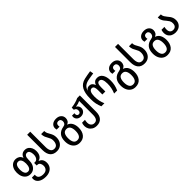

<svg xmlns="http://www.w3.org/2000/svg" viewBox="384 -2516 4512 4512"><g transform="rotate(-45 2640.5 -260.0)"><path d="M467 250Q351 250 282.5 200.5Q214 151 214 69Q214 50 219 30H316Q315 37 314.5 43.5Q314 50 314 56Q314 111 356 138.5Q398 166 466 166Q541 166 576.5 127Q612 88 612 29Q612 -20 589.5 -55.5Q567 -91 518 -91H500V-176H533Q579 -176 606.5 -218Q634 -260 634 -326Q634 -387 612.5 -426Q591 -465 548 -465Q506 -465 483 -431.5Q460 -398 460 -324V-298Q460 -226 435.5 -170Q411 -114 364.5 -81.5Q318 -49 253 -49Q190 -49 144 -81Q98 -113 73 -170Q48 -227 48 -300Q48 -374 72.5 -430Q97 -486 142.5 -517.5Q188 -549 252 -549Q301 -549 344 -522.5Q387 -496 405 -441H410Q426 -493 463.5 -521Q501 -549 557 -549Q614 -549 654 -519.5Q694 -490 715 -442Q736 -394 736 -337Q736 -254 703 -203Q670 -152 608 -136V-132Q661 -117 689 -74.5Q717 -32 717 33Q717 96 687.5 145Q658 194 601.5 222Q545 250 467 250ZM255 -133Q308 -133 332.5 -180Q357 -227 357 -300Q357 -372 332.5 -418Q308 -464 254 -464Q200 -464 175.5 -418Q151 -372 151 -300Q151 -227 176 -180Q201 -133 255 -133Z M1074 10Q966 10 909 -57Q852 -124 852 -255V-760H954V-249Q954 -167 982.5 -120.5Q1011 -74 1074 -74Q1135 -74 1163.5 -118.5Q1192 -163 1192 -229Q1192 -271 1181 -301Q1170 -331 1153 -358Q1131 -395 1113 -436.5Q1095 -478 1095 -539H1198Q1198 -495 1213.5 -460Q1229 -425 1251 -390Q1271 -357 1284 -319Q1297 -281 1297 -229Q1297 -158 1270 -104.5Q1243 -51 1193 -20.5Q1143 10 1074 10Z M1596 250Q1527 250 1476 216.5Q1425 183 1396.5 122Q1368 61 1368 -21Q1368 -144 1424 -209Q1480 -274 1577 -290Q1630 -298 1651 -324.5Q1672 -351 1672 -391Q1672 -425 1652.5 -448Q1633 -471 1596 -471Q1559 -471 1540 -450.5Q1521 -430 1521 -394Q1521 -384 1522.5 -375Q1524 -366 1526 -356H1428Q1421 -382 1421 -406Q1421 -470 1469 -509.5Q1517 -549 1596 -549Q1677 -549 1724.5 -506Q1772 -463 1772 -396Q1772 -355 1752.5 -319.5Q1733 -284 1686 -266V-263Q1760 -238 1793.5 -172.5Q1827 -107 1827 -21Q1827 102 1767.5 176Q1708 250 1596 250ZM1598 166Q1663 166 1692.5 116Q1722 66 1722 -21Q1722 -107 1692 -155.5Q1662 -204 1598 -204Q1532 -204 1503 -155.5Q1474 -107 1474 -20Q1474 65 1503.5 115.5Q1533 166 1598 166Z M2164 250Q2095 250 2047 221.5Q1999 193 1973 146.5Q1947 100 1947 46Q1947 15 1952 -6.5Q1957 -28 1965 -48H2061Q2056 -30 2053 -8.5Q2050 13 2050 37Q2050 70 2061.5 99Q2073 128 2098.5 147Q2124 166 2164 166Q2225 166 2251.5 121.5Q2278 77 2278 0V-458Q2212 -426 2132 -415V-412Q2159 -399 2178.5 -371Q2198 -343 2198 -304Q2198 -244 2156.5 -206Q2115 -168 2052 -168Q1988 -168 1949 -204Q1910 -240 1910 -294Q1910 -316 1915 -333H1996Q1995 -326 1994 -319Q1993 -312 1993 -305Q1993 -277 2008.5 -259Q2024 -241 2051 -241Q2080 -241 2095 -261Q2110 -281 2110 -311Q2110 -350 2092 -371.5Q2074 -393 2043 -399V-470Q2113 -479 2177.5 -496Q2242 -513 2294 -539H2381V4Q2381 121 2324 185.5Q2267 250 2164 250Z M2558 0Q2528 -71 2514 -137Q2500 -203 2500 -281V-326Q2500 -493 2555.5 -596Q2611 -699 2743 -731Q2789 -742 2842 -751.5Q2895 -761 2954 -770L2969 -682Q2933 -677 2894.5 -671Q2856 -665 2821 -659Q2786 -653 2762 -647Q2724 -637 2690.5 -619.5Q2657 -602 2631.5 -571.5Q2606 -541 2591 -490H2594Q2617 -525 2643 -535.5Q2669 -546 2696 -546Q2741 -546 2772.5 -520Q2804 -494 2818 -448H2822Q2837 -494 2871 -520Q2905 -546 2955 -546Q3046 -546 3094 -472.5Q3142 -399 3142 -276Q3142 -199 3128 -134.5Q3114 -70 3083 0H2982Q3011 -68 3024.5 -134Q3038 -200 3038 -276Q3038 -366 3015 -413.5Q2992 -461 2945 -461Q2870 -461 2870 -327V-180H2771V-327Q2771 -391 2753.5 -426Q2736 -461 2697 -461Q2604 -461 2604 -275Q2604 -198 2617.5 -132.5Q2631 -67 2659 0Z M3450 250Q3381 250 3330 216.5Q3279 183 3250.5 122Q3222 61 3222 -21Q3222 -144 3278 -209Q3334 -274 3431 -290Q3484 -298 3505 -324.5Q3526 -351 3526 -391Q3526 -425 3506.5 -448Q3487 -471 3450 -471Q3413 -471 3394 -450.5Q3375 -430 3375 -394Q3375 -384 3376.5 -375Q3378 -366 3380 -356H3282Q3275 -382 3275 -406Q3275 -470 3323 -509.5Q3371 -549 3450 -549Q3531 -549 3578.5 -506Q3626 -463 3626 -396Q3626 -355 3606.5 -319.5Q3587 -284 3540 -266V-263Q3614 -238 3647.5 -172.5Q3681 -107 3681 -21Q3681 102 3621.5 176Q3562 250 3450 250ZM3452 166Q3517 166 3546.5 116Q3576 66 3576 -21Q3576 -107 3546 -155.5Q3516 -204 3452 -204Q3386 -204 3357 -155.5Q3328 -107 3328 -20Q3328 65 3357.5 115.5Q3387 166 3452 166Z M3993 10Q3885 10 3828 -57Q3771 -124 3771 -255V-760H3873V-249Q3873 -167 3901.5 -120.5Q3930 -74 3993 -74Q4054 -74 4082.5 -118.5Q4111 -163 4111 -229Q4111 -271 4100 -301Q4089 -331 4072 -358Q4050 -395 4032 -436.5Q4014 -478 4014 -539H4117Q4117 -495 4132.5 -460Q4148 -425 4170 -390Q4190 -357 4203 -319Q4216 -281 4216 -229Q4216 -158 4189 -104.5Q4162 -51 4112 -20.5Q4062 10 3993 10Z M4515 250Q4446 250 4395 216.5Q4344 183 4315.5 122Q4287 61 4287 -21Q4287 -144 4343 -209Q4399 -274 4496 -290Q4549 -298 4570 -324.5Q4591 -351 4591 -391Q4591 -425 4571.5 -448Q4552 -471 4515 -471Q4478 -471 4459 -450.5Q4440 -430 4440 -394Q4440 -384 4441.5 -375Q4443 -366 4445 -356H4347Q4340 -382 4340 -406Q4340 -470 4388 -509.5Q4436 -549 4515 -549Q4596 -549 4643.5 -506Q4691 -463 4691 -396Q4691 -355 4671.5 -319.5Q4652 -284 4605 -266V-263Q4679 -238 4712.5 -172.5Q4746 -107 4746 -21Q4746 102 4686.5 176Q4627 250 4515 250ZM4517 166Q4582 166 4611.5 116Q4641 66 4641 -21Q4641 -107 4611 -155.5Q4581 -204 4517 -204Q4451 -204 4422 -155.5Q4393 -107 4393 -20Q4393 65 4422.5 115.5Q4452 166 4517 166Z M5023 10Q4963 10 4915.5 -12.5Q4868 -35 4840.5 -78.5Q4813 -122 4813 -185Q4813 -211 4817.5 -232Q4822 -253 4828 -272H4926Q4921 -254 4918.5 -234Q4916 -214 4916 -191Q4916 -135 4944 -104.5Q4972 -74 5022 -74Q5072 -74 5100 -104Q5128 -134 5128 -192Q5128 -243 5108 -276Q5088 -309 5062 -339Q5040 -363 5019.5 -390.5Q4999 -418 4985 -454Q4971 -490 4971 -539H5073Q5074 -493 5095 -458.5Q5116 -424 5144 -391Q5166 -366 5186.5 -337.5Q5207 -309 5220 -273.5Q5233 -238 5233 -192Q5233 -130 5205.5 -84.5Q5178 -39 5130.5 -14.5Q5083 10 5023 10Z"/></g></svg>

Font: Noto Sans Georgian SemiCondensed Medium
Style: Regular
Weight: 500
Width: 4
Designer: Monotype Design Team, Akaki Razmadze
Foundry: Google LLC
Version: Version 2.005; ttfautohint (v1.8.4.7-5d5b)